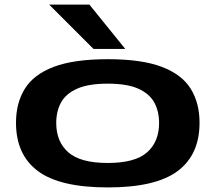

<svg xmlns="http://www.w3.org/2000/svg" viewBox="-20 -810 942 840"><path d="M50 -273Q50 -359 88.5 -421.5Q127 -484 215 -517.5Q303 -551 452 -551Q600 -551 688 -517.5Q776 -484 814.5 -421.5Q853 -359 853 -273Q853 -133 757 -61.5Q661 10 452 10Q242 10 146 -61.5Q50 -133 50 -273ZM226 -272Q226 -190 279 -143.5Q332 -97 451 -97Q571 -97 623.5 -143.5Q676 -190 676 -272Q676 -323 655 -361.5Q634 -400 585 -422Q536 -444 451 -444Q367 -444 317.5 -422Q268 -400 247 -361.5Q226 -323 226 -272ZM389 -596 195 -790H371L528 -596Z"/></svg>

Font: Georama ExtraExtended SemiBold
Style: Regular
Weight: 600
Width: 8
Designer: Jean-Baptiste Levee
Foundry: Production Type
Version: Version 1.000